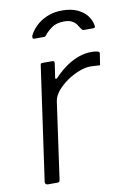

<svg xmlns="http://www.w3.org/2000/svg" viewBox="-85 -793 553 844"><g transform="rotate(-10 192.0 -371.0)"><path d="M59 0Q53 0 49.5 -4Q46 -8 47 -13L119 -521Q120 -527 121.5 -528.5Q123 -530 128 -530H172Q177 -530 179.5 -527.5Q182 -525 181 -518L172 -457Q171 -451 174 -450.5Q177 -450 181 -454Q212 -486 240.5 -504.5Q269 -523 295.5 -531.5Q322 -540 347 -540Q367 -540 376 -537Q385 -534 384 -528L377 -483Q377 -478 376 -477Q375 -476 372 -476Q364 -476 354.5 -477Q345 -478 333 -478Q310 -478 281.5 -467Q253 -456 227 -438Q201 -420 182.5 -397.5Q164 -375 161 -352L113 -10Q112 -4 109.5 -2Q107 0 100 0H59ZM113 -641Q106 -641 104.5 -644.5Q103 -648 105 -655Q114 -675 133.5 -695Q153 -715 183.5 -728.5Q214 -742 253 -742Q293 -742 321 -729Q349 -716 364.5 -695Q380 -674 383 -650Q384 -647 382 -644Q380 -641 374 -641H332Q328 -641 325 -644Q322 -647 319 -652Q315 -659 308 -669Q301 -679 288 -686Q275 -693 253 -693Q219 -693 197.5 -677.5Q176 -662 164 -646Q161 -642 158 -641.5Q155 -641 151 -641Z"/></g></svg>

Font: Libre Franklin Light
Style: Italic
Weight: 300
Italic angle: -8°
Designer: Pablo Impallari, Rodrigo Fuenzalida, Nhung Nguyen
Foundry: Impallari Type
Version: Version 3.000